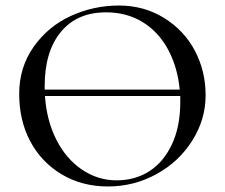

<svg xmlns="http://www.w3.org/2000/svg" viewBox="-20 -656 806 688"><path d="M626 -291V-312H141.1Q147 -225.1 181.4 -156.5Q215.8 -87.9 272.9 -48.8Q330.1 -9.8 397.5 -9.8Q464.8 -9.8 515.9 -43Q566.9 -76.2 596.4 -139.6Q626 -203.1 626 -291ZM140.1 -347.2V-335H624Q616.2 -416 582 -479Q547.9 -542 491 -576.9Q434.1 -611.8 359.9 -611.8Q255.9 -611.8 198 -541.5Q140.1 -471.2 140.1 -347.2ZM678.5 -473.9Q716.8 -400.9 716.8 -314.5Q716.8 -228 668.9 -152.1Q621.1 -76.2 540.5 -32Q460 12.2 366.7 12.2Q273.4 12.2 200.7 -31.5Q127.9 -75.2 88.4 -149.7Q48.8 -224.1 48.8 -319.6Q48.8 -415 100.8 -488.5Q152.8 -562 234.4 -599.1Q315.9 -636.2 406 -636.2Q496.1 -636.2 568.1 -591.6Q640.1 -546.9 678.5 -473.9Z"/></svg>

Font: Cormorant-Medium
Style: Regular
Weight: 500
Designer: Christian Thalmann (Catharsis Fonts)
Version: Version 3.000